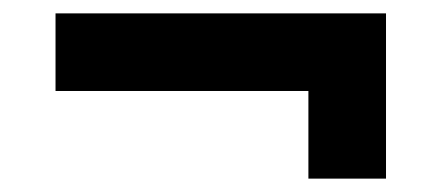

<svg xmlns="http://www.w3.org/2000/svg" viewBox="-20 -542 660 287"><path d="M441 -275V-406H63V-522H557V-275Z"/></svg>

Font: Tomorrow SemiBold
Style: Regular
Weight: 600
Designer: Tony de Marco, Monica Rizzolli
Foundry: Just in Type
Version: Version 2.002